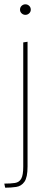

<svg xmlns="http://www.w3.org/2000/svg" viewBox="-20 -717 236 892"><path d="M4 155 0 136Q30 136 49.5 133Q69 130 78.5 113.5Q88 97 88 57V-520L108 -523V57Q108 107 93.5 127.5Q79 148 55 151.5Q31 155 4 155ZM98 -648Q88 -648 80.5 -655Q73 -662 73 -672Q73 -683 80.5 -690Q88 -697 98 -697Q108 -697 115.5 -690Q123 -683 123 -672Q123 -662 115.5 -655Q108 -648 98 -648Z"/></svg>

Font: Murecho Thin
Style: Regular
Weight: 100
Designer: Neil Summerour
Foundry: Positype
Version: Version 1.010